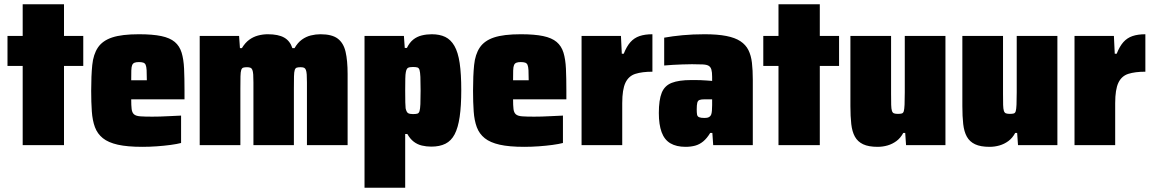

<svg xmlns="http://www.w3.org/2000/svg" viewBox="-20 -678 5387 897"><path d="M86 0V-370H15V-510H86V-658H279V-510H369V-370H279V0Z M645 8Q575 8 530.5 -2Q486 -12 460.5 -32.5Q435 -53 423.5 -84Q412 -115 409 -157.5Q406 -200 406 -254Q406 -324 411 -374Q416 -424 437.5 -456Q459 -488 504 -503Q549 -518 629 -518Q693 -518 733.5 -509.5Q774 -501 796.5 -482Q819 -463 828.5 -432Q838 -401 840 -357Q842 -313 842 -254V-214H593Q593 -185 595 -168.5Q597 -152 606 -144Q615 -136 635.5 -134.5Q656 -133 691 -133Q706 -133 727 -133.5Q748 -134 773.5 -135.5Q799 -137 826 -138V-10Q807 -5 777.5 -1Q748 3 713.5 5.5Q679 8 645 8ZM666 -290V-303Q666 -333 665 -350Q664 -367 660.5 -375Q657 -383 649 -385.5Q641 -388 629 -388Q616 -388 608.5 -385Q601 -382 597.5 -374Q594 -366 593.5 -348.5Q593 -331 593 -303H677Z M913 0V-510H1097L1101 -453H1110Q1125 -478 1144 -492Q1163 -506 1185.5 -512Q1208 -518 1231 -518Q1280 -518 1307.5 -502.5Q1335 -487 1346 -453H1356Q1371 -479 1390.5 -493Q1410 -507 1432.5 -512.5Q1455 -518 1477 -518Q1531 -518 1558 -497.5Q1585 -477 1594.5 -436Q1604 -395 1604 -332V0H1414V-293Q1414 -316 1413 -330Q1412 -344 1409 -351.5Q1406 -359 1400.5 -361.5Q1395 -364 1384 -364Q1373 -364 1366.5 -362Q1360 -360 1357 -351Q1354 -342 1353.5 -321.5Q1353 -301 1353 -264V0H1164V-293Q1164 -316 1163 -330Q1162 -344 1159 -351.5Q1156 -359 1150 -361.5Q1144 -364 1134 -364Q1123 -364 1116.5 -362Q1110 -360 1107 -351Q1104 -342 1103.5 -321.5Q1103 -301 1103 -264V0Z M1683 199V-510H1867L1871 -454H1881Q1893 -479 1910.5 -493Q1928 -507 1950.5 -512.5Q1973 -518 1997 -518Q2034 -518 2060 -505.5Q2086 -493 2103 -463.5Q2120 -434 2127.5 -383.5Q2135 -333 2135 -257Q2135 -183 2127.5 -132Q2120 -81 2104 -50.5Q2088 -20 2061 -6.5Q2034 7 1995 7Q1972 7 1951 2Q1930 -3 1913 -16Q1896 -29 1883 -52H1873V199ZM1909 -145Q1922 -145 1929.5 -147Q1937 -149 1940 -159Q1943 -169 1944 -191.5Q1945 -214 1945 -255Q1945 -296 1944 -318.5Q1943 -341 1940 -351Q1937 -361 1929.5 -363Q1922 -365 1909 -365Q1893 -365 1886 -361Q1879 -357 1876 -341Q1874 -332 1873.5 -310.5Q1873 -289 1873 -255Q1873 -221 1873.5 -200Q1874 -179 1875 -172Q1879 -154 1886.5 -149.5Q1894 -145 1909 -145Z M2429 8Q2359 8 2314.5 -2Q2270 -12 2244.5 -32.5Q2219 -53 2207.5 -84Q2196 -115 2193 -157.5Q2190 -200 2190 -254Q2190 -324 2195 -374Q2200 -424 2221.5 -456Q2243 -488 2288 -503Q2333 -518 2413 -518Q2477 -518 2517.5 -509.5Q2558 -501 2580.5 -482Q2603 -463 2612.5 -432Q2622 -401 2624 -357Q2626 -313 2626 -254V-214H2377Q2377 -185 2379 -168.5Q2381 -152 2390 -144Q2399 -136 2419.5 -134.5Q2440 -133 2475 -133Q2490 -133 2511 -133.5Q2532 -134 2557.5 -135.5Q2583 -137 2610 -138V-10Q2591 -5 2561.5 -1Q2532 3 2497.5 5.5Q2463 8 2429 8ZM2450 -290V-303Q2450 -333 2449 -350Q2448 -367 2444.5 -375Q2441 -383 2433 -385.5Q2425 -388 2413 -388Q2400 -388 2392.5 -385Q2385 -382 2381.5 -374Q2378 -366 2377.5 -348.5Q2377 -331 2377 -303H2461Z M2697 0V-510H2881L2885 -427H2894Q2908 -462 2925.5 -481.5Q2943 -501 2968 -509.5Q2993 -518 3028 -518V-343Q2980 -343 2948.5 -333Q2917 -323 2902 -291.5Q2887 -260 2887 -196V0Z M3183 8Q3140 8 3112 -8.5Q3084 -25 3071 -60.5Q3058 -96 3058 -150Q3058 -211 3071.5 -244.5Q3085 -278 3118.5 -291Q3152 -304 3209 -304Q3217 -304 3228.5 -304Q3240 -304 3253.5 -303.5Q3267 -303 3280.5 -302Q3294 -301 3307 -300V-319Q3307 -341 3303.5 -353Q3300 -365 3291 -370.5Q3282 -376 3263 -377Q3244 -378 3213 -378Q3190 -378 3167.5 -377Q3145 -376 3123.5 -375Q3102 -374 3083 -372V-502Q3121 -509 3169 -513.5Q3217 -518 3272 -518Q3332 -518 3373 -510Q3414 -502 3439 -485.5Q3464 -469 3476.5 -444Q3489 -419 3493 -384.5Q3497 -350 3497 -305V0H3312L3308 -57H3298Q3283 -32 3265.5 -17.5Q3248 -3 3227.5 2.5Q3207 8 3183 8ZM3270 -127Q3280 -127 3286 -128.5Q3292 -130 3296.5 -134Q3301 -138 3303 -144Q3305 -150 3306 -161Q3307 -172 3307 -187V-214H3272Q3256 -214 3248 -211Q3240 -208 3237.5 -197.5Q3235 -187 3235 -167Q3235 -152 3236.5 -143Q3238 -134 3246 -130.5Q3254 -127 3270 -127Z M3617 0V-370H3546V-510H3617V-658H3810V-510H3900V-370H3810V0Z M4080 8Q4038 8 4012.5 -4Q3987 -16 3974 -39.5Q3961 -63 3957 -98.5Q3953 -134 3953 -182V-510H4143V-240Q4143 -207 4143.5 -188Q4144 -169 4147 -160Q4150 -151 4156.5 -148.5Q4163 -146 4175 -146Q4187 -146 4193.5 -148Q4200 -150 4202.5 -159Q4205 -168 4206 -189Q4207 -210 4207 -247V-510H4397V0H4213L4209 -57H4200Q4187 -33 4168 -19Q4149 -5 4126.5 1.5Q4104 8 4080 8Z M4603 8Q4561 8 4535.5 -4Q4510 -16 4497 -39.5Q4484 -63 4480 -98.5Q4476 -134 4476 -182V-510H4666V-240Q4666 -207 4666.5 -188Q4667 -169 4670 -160Q4673 -151 4679.5 -148.5Q4686 -146 4698 -146Q4710 -146 4716.5 -148Q4723 -150 4725.5 -159Q4728 -168 4729 -189Q4730 -210 4730 -247V-510H4920V0H4736L4732 -57H4723Q4710 -33 4691 -19Q4672 -5 4649.5 1.5Q4627 8 4603 8Z M5000 0V-510H5184L5188 -427H5197Q5211 -462 5228.5 -481.5Q5246 -501 5271 -509.5Q5296 -518 5331 -518V-343Q5283 -343 5251.5 -333Q5220 -323 5205 -291.5Q5190 -260 5190 -196V0Z"/></svg>

Font: Saira SemiCondensed Black
Style: Regular
Weight: 900
Width: 4
Designer: Hector Gatti with collaboration of the Omnibus-Type team
Foundry: Omnibus-Type
Version: Version 1.101